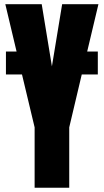

<svg xmlns="http://www.w3.org/2000/svg" viewBox="-20 -879 486 899"><path d="M142.1 0V-282.7L83 -530.3H7.8V-637.7H57.6L4.9 -859.4H175.3L223.1 -568.4L271 -859.4H440.9L388.2 -637.7H438V-530.3H362.8L304.2 -282.7V0Z"/></svg>

Font: Anton SC
Style: Regular
Weight: 400
Designer: Vernon Adams
Foundry: Vernon Adams
Version: Version 2.116; ttfautohint (v1.8.4.7-5d5b)